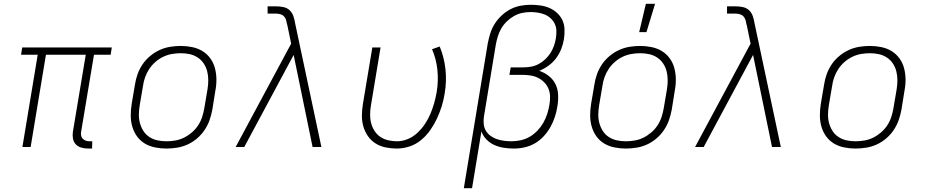

<svg xmlns="http://www.w3.org/2000/svg" viewBox="-20 -768 4840 1003"><path d="M461 8H440Q422 8 404.5 3Q387 -2 375.5 -14.5Q364 -27 361 -45Q358 -63 361 -81L428 -482H220L140 0H97L177 -482H90L96 -520H564L558 -482H471L404 -81Q402 -71 403.5 -61Q405 -51 411.5 -44Q418 -37 427.5 -33.5Q437 -30 447 -30H462Z M849 8Q819 8 789.5 2Q760 -4 736 -18.5Q712 -33 695.5 -56Q679 -79 671 -107Q663 -135 663 -165Q663 -195 668 -226L685 -326Q689 -353 698.5 -380Q708 -407 724.5 -431.5Q741 -456 764.5 -475.5Q788 -495 814.5 -507Q841 -519 869 -523.5Q897 -528 924 -528Q954 -528 983.5 -522Q1013 -516 1037 -501.5Q1061 -487 1078 -464Q1095 -441 1102.5 -413Q1110 -385 1110.5 -355Q1111 -325 1105 -294L1089 -194Q1084 -167 1074.5 -140Q1065 -113 1048.5 -88.5Q1032 -64 1009 -44.5Q986 -25 959.5 -13Q933 -1 904.5 3.5Q876 8 849 8ZM850 -30Q872 -30 895.5 -34Q919 -38 940.5 -48.5Q962 -59 981.5 -75.5Q1001 -92 1014.5 -112.5Q1028 -133 1035.5 -155.5Q1043 -178 1047 -201L1064 -301Q1068 -325 1068 -349Q1068 -373 1062.5 -395Q1057 -417 1044.5 -436Q1032 -455 1013 -467.5Q994 -480 971.5 -485Q949 -490 924 -490Q902 -490 878.5 -486Q855 -482 833 -471.5Q811 -461 792 -444.5Q773 -428 759.5 -407.5Q746 -387 738 -364.5Q730 -342 727 -319L710 -219Q706 -195 705.5 -171Q705 -147 711 -125Q717 -103 729 -84Q741 -65 760 -52.5Q779 -40 802 -35Q825 -30 850 -30Z M1211 0 1501 -540 1481 -637V-638L1480 -639Q1478 -651 1475 -662Q1472 -673 1464.5 -681.5Q1457 -690 1445.5 -693.5Q1434 -697 1421 -697H1378V-735H1421Q1441 -735 1460.5 -731Q1480 -727 1493.5 -714Q1507 -701 1513 -682.5Q1519 -664 1522 -645L1659 0H1613L1514 -481L1256 0Z M2053 8Q2023 8 1994 2Q1965 -4 1941.5 -19Q1918 -34 1902 -57Q1886 -80 1878 -108Q1870 -136 1870.5 -165.5Q1871 -195 1876 -226L1925 -520H1968L1918 -219Q1914 -196 1913.5 -172Q1913 -148 1918.5 -126Q1924 -104 1936 -85Q1948 -66 1966 -53.5Q1984 -41 2007 -35.5Q2030 -30 2054 -30Q2082 -30 2110 -41.5Q2138 -53 2160.5 -74Q2183 -95 2200 -120.5Q2217 -146 2228.5 -173.5Q2240 -201 2248 -229Q2256 -257 2261 -286Q2271 -345 2265 -402.5Q2259 -460 2237 -511L2277 -525Q2300 -470 2307 -407Q2314 -344 2303 -280Q2298 -247 2288 -214.5Q2278 -182 2263.5 -150.5Q2249 -119 2228.5 -89.5Q2208 -60 2180.5 -37Q2153 -14 2119.5 -3Q2086 8 2053 8Z M2403 215 2528 -541Q2533 -567 2541 -593Q2549 -619 2564 -643Q2579 -667 2600.5 -687Q2622 -707 2647 -720Q2672 -733 2699 -738Q2726 -743 2752 -743Q2778 -743 2803 -739.5Q2828 -736 2850 -726.5Q2872 -717 2890 -700.5Q2908 -684 2918 -662.5Q2928 -641 2929 -615.5Q2930 -590 2926 -564Q2922 -538 2912 -512.5Q2902 -487 2885.5 -464.5Q2869 -442 2845.5 -425Q2822 -408 2797 -398Q2824 -389 2846.5 -371.5Q2869 -354 2881.5 -329Q2894 -304 2895.5 -274Q2897 -244 2892 -214Q2888 -186 2879 -158.5Q2870 -131 2856 -105.5Q2842 -80 2821.5 -57.5Q2801 -35 2775.5 -20Q2750 -5 2721.5 1.5Q2693 8 2665 8Q2638 8 2612 4Q2586 0 2562.5 -10.5Q2539 -21 2521 -39.5Q2503 -58 2495 -82L2446 215ZM2653 -30Q2676 -30 2701 -35.5Q2726 -41 2748 -54Q2770 -67 2788 -86Q2806 -105 2818.5 -127Q2831 -149 2838.5 -172.5Q2846 -196 2850 -220Q2854 -242 2853.5 -264Q2853 -286 2845 -305Q2837 -324 2822.5 -338.5Q2808 -353 2789.5 -362Q2771 -371 2749.5 -374Q2728 -377 2706 -377H2641L2648 -416H2713Q2733 -416 2753.5 -419.5Q2774 -423 2793 -433Q2812 -443 2828 -458Q2844 -473 2855.5 -491Q2867 -509 2874 -529Q2881 -549 2884 -569Q2887 -588 2886.5 -607.5Q2886 -627 2878 -643.5Q2870 -660 2856.5 -672.5Q2843 -685 2826 -692Q2809 -699 2790 -702Q2771 -705 2752 -705Q2730 -705 2708 -700.5Q2686 -696 2665.5 -684.5Q2645 -673 2627.5 -656Q2610 -639 2598.5 -619Q2587 -599 2580.5 -577.5Q2574 -556 2570 -534L2508 -159Q2505 -139 2507 -119.5Q2509 -100 2518.5 -84.5Q2528 -69 2543 -58Q2558 -47 2576 -41Q2594 -35 2613.5 -32.5Q2633 -30 2653 -30Z M3249 8Q3219 8 3189.5 2Q3160 -4 3136 -18.5Q3112 -33 3095.5 -56Q3079 -79 3071 -107Q3063 -135 3063 -165Q3063 -195 3068 -226L3085 -326Q3089 -353 3098.5 -380Q3108 -407 3124.5 -431.5Q3141 -456 3164.5 -475.5Q3188 -495 3214.5 -507Q3241 -519 3269 -523.5Q3297 -528 3324 -528Q3354 -528 3383.5 -522Q3413 -516 3437 -501.5Q3461 -487 3478 -464Q3495 -441 3502.5 -413Q3510 -385 3510.5 -355Q3511 -325 3505 -294L3489 -194Q3484 -167 3474.5 -140Q3465 -113 3448.5 -88.5Q3432 -64 3409 -44.5Q3386 -25 3359.5 -13Q3333 -1 3304.5 3.5Q3276 8 3249 8ZM3250 -30Q3272 -30 3295.5 -34Q3319 -38 3340.5 -48.5Q3362 -59 3381.5 -75.5Q3401 -92 3414.5 -112.5Q3428 -133 3435.5 -155.5Q3443 -178 3447 -201L3464 -301Q3468 -325 3468 -349Q3468 -373 3462.5 -395Q3457 -417 3444.5 -436Q3432 -455 3413 -467.5Q3394 -480 3371.5 -485Q3349 -490 3324 -490Q3302 -490 3278.5 -486Q3255 -482 3233 -471.5Q3211 -461 3192 -444.5Q3173 -428 3159.5 -407.5Q3146 -387 3138 -364.5Q3130 -342 3127 -319L3110 -219Q3106 -195 3105.5 -171Q3105 -147 3111 -125Q3117 -103 3129 -84Q3141 -65 3160 -52.5Q3179 -40 3202 -35Q3225 -30 3250 -30ZM3319 -600 3354 -748H3402L3357 -600Z M3611 0 3901 -540 3881 -637V-638L3880 -639Q3878 -651 3875 -662Q3872 -673 3864.5 -681.5Q3857 -690 3845.5 -693.5Q3834 -697 3821 -697H3778V-735H3821Q3841 -735 3860.5 -731Q3880 -727 3893.5 -714Q3907 -701 3913 -682.5Q3919 -664 3922 -645L4059 0H4013L3914 -481L3656 0Z M4449 8Q4419 8 4389.5 2Q4360 -4 4336 -18.5Q4312 -33 4295.5 -56Q4279 -79 4271 -107Q4263 -135 4263 -165Q4263 -195 4268 -226L4285 -326Q4289 -353 4298.5 -380Q4308 -407 4324.5 -431.5Q4341 -456 4364.5 -475.5Q4388 -495 4414.5 -507Q4441 -519 4469 -523.5Q4497 -528 4524 -528Q4554 -528 4583.5 -522Q4613 -516 4637 -501.5Q4661 -487 4678 -464Q4695 -441 4702.5 -413Q4710 -385 4710.5 -355Q4711 -325 4705 -294L4689 -194Q4684 -167 4674.5 -140Q4665 -113 4648.5 -88.5Q4632 -64 4609 -44.5Q4586 -25 4559.5 -13Q4533 -1 4504.5 3.5Q4476 8 4449 8ZM4450 -30Q4472 -30 4495.5 -34Q4519 -38 4540.5 -48.5Q4562 -59 4581.5 -75.5Q4601 -92 4614.5 -112.5Q4628 -133 4635.5 -155.5Q4643 -178 4647 -201L4664 -301Q4668 -325 4668 -349Q4668 -373 4662.5 -395Q4657 -417 4644.5 -436Q4632 -455 4613 -467.5Q4594 -480 4571.5 -485Q4549 -490 4524 -490Q4502 -490 4478.5 -486Q4455 -482 4433 -471.5Q4411 -461 4392 -444.5Q4373 -428 4359.5 -407.5Q4346 -387 4338 -364.5Q4330 -342 4327 -319L4310 -219Q4306 -195 4305.5 -171Q4305 -147 4311 -125Q4317 -103 4329 -84Q4341 -65 4360 -52.5Q4379 -40 4402 -35Q4425 -30 4450 -30Z"/></svg>

Font: Iosevka Aile Extralight
Style: Italic
Weight: 200
Italic angle: -9°
Designer: Belleve Invis
Foundry: Belleve Invis
Version: Version 31.1.0; ttfautohint (v1.8.4)